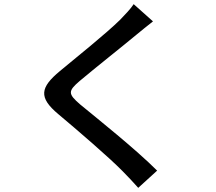

<svg xmlns="http://www.w3.org/2000/svg" viewBox="-20 -833 1040 925"><path d="M717 -730 624 -813C611 -792 582 -762 559 -738C491 -671 346 -555 269 -491C174 -412 164 -364 261 -283C354 -205 503 -77 570 -9C596 17 622 45 646 72L737 -11C633 -115 451 -260 366 -330C307 -381 307 -394 364 -443C435 -503 573 -612 640 -668C660 -684 692 -711 717 -730Z"/></svg>

Font: Noto Sans HK Medium
Style: Regular
Weight: 500
Designer: Ryoko NISHIZUKA 西塚涼子 (kana, bopomofo & ideographs); Paul D. Hunt (Latin, Greek & Cyrillic); Sandoll Communications 산돌커뮤니
Foundry: Adobe
Version: Version 2.002;hotconv 1.0.116;makeotfexe 2.5.65601